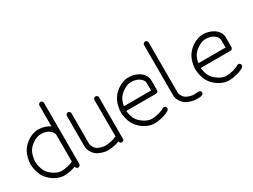

<svg xmlns="http://www.w3.org/2000/svg" viewBox="-55 -1359 2567 1949"><g transform="rotate(-30 1228.5 -384.5)"><path d="M280.8 -538.6Q318.4 -538.6 353.6 -527.6Q388.9 -516.6 415.3 -496.6V-742.2Q415.3 -753.2 423.3 -761.2Q431.4 -769.3 442.4 -769.3Q453.4 -769.3 461.3 -761.2Q469.2 -753.2 469.2 -742.2V-71.8V-68.6V-26.9Q469.2 -15.9 461.3 -7.9Q453.4 0 442.4 0Q431.6 0 423.6 -7.7Q415.5 -15.4 415.3 -26.1Q384.3 -13.9 348.5 -7Q312.7 0 280.8 0Q241 0 199.3 -18.1Q157.7 -36.1 123.7 -67.1Q89.6 -98.1 70.3 -135.7Q56.4 -163.1 47.5 -200.6Q38.6 -238 38.6 -269.3Q38.6 -300.5 47.5 -337.9Q56.4 -375.2 70.3 -402.6Q89.6 -440.2 123.7 -471.3Q157.7 -502.4 199.3 -520.5Q241 -538.6 280.8 -538.6ZM280.8 -54Q311.8 -54 350.7 -63.4Q389.6 -72.8 415.3 -85.4V-396.2Q415.3 -411.9 405.6 -427.5Q396 -443.1 379 -455.9Q362.1 -468.8 336.2 -476.7Q310.3 -484.6 280.8 -484.6Q238.3 -484.6 189.3 -452.9Q140.4 -421.1 118.2 -378.2Q108.2 -358.9 100.2 -325.3Q92.3 -291.7 92.3 -269.3Q92.3 -246.8 100.2 -213.3Q108.2 -179.7 118.2 -160.4Q140.4 -117.4 189.3 -85.7Q238.3 -54 280.8 -54Z M657.7 -511.5V-153.8Q657.7 -139.9 669.2 -118.2Q680.7 -96.4 694.8 -85.2Q709.7 -73.5 739.9 -63.7Q770 -54 792.2 -54Q823.2 -54 862.3 -63.4Q901.4 -72.8 927 -85.4V-511.5Q927 -522.5 934.9 -530.5Q942.9 -538.6 953.9 -538.6Q964.8 -538.6 972.8 -530.5Q980.7 -522.5 980.7 -511.5V-71.8V-68.6V-26.9Q980.7 -15.9 972.8 -7.9Q964.8 0 953.9 0Q943.1 0 935.3 -7.7Q927.5 -15.4 927 -26.1Q896.2 -13.9 860.2 -7Q824.2 0 792.2 0Q759 0 722.4 -12Q685.8 -23.9 661.4 -43Q636.5 -62.5 620.1 -93.4Q603.8 -124.3 603.8 -153.8V-511.5Q603.8 -522.5 611.8 -530.5Q619.9 -538.6 630.9 -538.6Q641.8 -538.6 649.8 -530.5Q657.7 -522.5 657.7 -511.5Z M1154.1 -307.6H1472.9V-396.2Q1472.9 -411.9 1463.3 -427.5Q1453.6 -443.1 1436.6 -455.9Q1419.7 -468.8 1393.8 -476.7Q1367.9 -484.6 1338.4 -484.6Q1295.9 -484.6 1246.9 -452.9Q1198 -421.1 1175.8 -378.2Q1162.6 -352.3 1154.1 -307.6ZM1515.1 -47.6Q1483.9 -26.6 1433.7 -13.3Q1383.5 0 1338.4 0Q1298.6 0 1257 -18.1Q1215.3 -36.1 1181.3 -67.1Q1147.2 -98.1 1127.9 -135.7Q1114 -163.1 1105.1 -200.6Q1096.2 -238 1096.2 -269.3Q1096.2 -300.5 1105.1 -337.9Q1114 -375.2 1127.9 -402.6Q1147.2 -440.2 1181.3 -471.3Q1215.3 -502.4 1257 -520.5Q1298.6 -538.6 1338.4 -538.6Q1367.2 -538.6 1394.9 -532.1Q1422.6 -525.6 1446.3 -513.2Q1470 -500.7 1488.2 -483.6Q1506.3 -466.6 1516.6 -444Q1526.9 -421.4 1526.9 -396.2V-280.8Q1526.9 -269.8 1518.9 -261.8Q1511 -253.9 1500 -253.9H1150.9Q1153.3 -230.5 1160.4 -203.4Q1167.5 -176.3 1175.8 -160.4Q1198 -117.4 1246.9 -85.7Q1295.9 -54 1338.4 -54Q1373.8 -54 1418.6 -65.8Q1463.4 -77.6 1485.1 -92.3Q1494.1 -98.4 1505.2 -96.2Q1516.4 -94 1522.5 -85Q1528.6 -75.9 1526.4 -64.8Q1524.2 -53.7 1515.1 -47.6Z M1830.6 -54Q1837.2 -54 1847.3 -54.9Q1857.4 -55.9 1865 -56.6Q1872.6 -57.4 1881.1 -57.1Q1889.6 -56.9 1895.4 -55.1Q1901.1 -53.2 1905.5 -48.2Q1909.9 -43.2 1911.1 -34.9Q1912.4 -26.6 1909.9 -20.3Q1907.5 -13.9 1900.6 -10.3Q1893.8 -6.6 1887.5 -4.4Q1881.1 -2.2 1869.8 -1.2Q1858.4 -0.2 1851.9 -0.1Q1845.5 0 1833.7 0Q1831.5 0 1830.6 0Q1797.4 0 1760.7 -12Q1724.1 -23.9 1699.7 -43Q1674.8 -62.5 1658.4 -93.4Q1642.1 -124.3 1642.1 -153.8V-742.2Q1642.1 -753.2 1650.1 -761.2Q1658.2 -769.3 1669.2 -769.3Q1680.2 -769.3 1688.1 -761.2Q1696 -753.2 1696 -742.2V-153.8Q1696 -139.9 1707.5 -118.2Q1719 -96.4 1733.2 -85.2Q1748 -73.5 1778.2 -63.7Q1808.3 -54 1830.6 -54Z M2026.9 -307.6H2345.7V-396.2Q2345.7 -411.9 2336.1 -427.5Q2326.4 -443.1 2309.4 -455.9Q2292.5 -468.8 2266.6 -476.7Q2240.7 -484.6 2211.2 -484.6Q2168.7 -484.6 2119.8 -452.9Q2070.8 -421.1 2048.6 -378.2Q2035.4 -352.3 2026.9 -307.6ZM2387.9 -47.6Q2356.7 -26.6 2306.5 -13.3Q2256.3 0 2211.2 0Q2171.4 0 2129.8 -18.1Q2088.1 -36.1 2054.1 -67.1Q2020 -98.1 2000.7 -135.7Q1986.8 -163.1 1977.9 -200.6Q1969 -238 1969 -269.3Q1969 -300.5 1977.9 -337.9Q1986.8 -375.2 2000.7 -402.6Q2020 -440.2 2054.1 -471.3Q2088.1 -502.4 2129.8 -520.5Q2171.4 -538.6 2211.2 -538.6Q2240 -538.6 2267.7 -532.1Q2295.4 -525.6 2319.1 -513.2Q2342.8 -500.7 2361 -483.6Q2379.2 -466.6 2389.4 -444Q2399.7 -421.4 2399.7 -396.2V-280.8Q2399.7 -269.8 2391.7 -261.8Q2383.8 -253.9 2372.8 -253.9H2023.7Q2026.1 -230.5 2033.2 -203.4Q2040.3 -176.3 2048.6 -160.4Q2070.8 -117.4 2119.8 -85.7Q2168.7 -54 2211.2 -54Q2246.6 -54 2291.4 -65.8Q2336.2 -77.6 2357.9 -92.3Q2366.9 -98.4 2378.1 -96.2Q2389.2 -94 2395.3 -85Q2401.4 -75.9 2399.2 -64.8Q2397 -53.7 2387.9 -47.6Z"/></g></svg>

Font: Tecnico
Style: Fino
Weight: 400
Version: Version 1.3